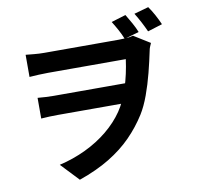

<svg xmlns="http://www.w3.org/2000/svg" viewBox="-99 -970 1197 1161"><g transform="rotate(-10 500.0 -389.0)"><path d="M742 -844Q759 -816 775.5 -786.5Q792 -757 803 -729L713 -703Q701 -733 686 -760.5Q671 -788 653 -817ZM886 -867Q904 -842 921 -810.5Q938 -779 950 -751L860 -723Q846 -754 830.5 -783.5Q815 -813 797 -842ZM106 -712Q127 -710 157.5 -707Q188 -704 220 -704Q237 -704 272 -704Q307 -704 353.5 -704Q400 -704 450 -704Q500 -704 546 -704Q592 -704 626 -704Q660 -704 674 -704Q697 -704 721 -705.5Q745 -707 765 -713L865 -651Q860 -640 855.5 -629Q851 -618 849 -606Q836 -543 818.5 -474.5Q801 -406 778 -343Q755 -280 727 -235Q683 -165 624.5 -105.5Q566 -46 486.5 2.5Q407 51 298 89L194 -21Q280 -41 356.5 -77.5Q433 -114 494.5 -164.5Q556 -215 597 -275Q616 -303 632 -337.5Q648 -372 660.5 -411Q673 -450 682.5 -493Q692 -536 698 -581Q683 -581 647 -581Q611 -581 562.5 -581Q514 -581 461 -581Q408 -581 359.5 -581Q311 -581 274 -581Q237 -581 221 -581Q194 -581 163 -579.5Q132 -578 106 -576ZM703 -320Q683 -320 646 -320Q609 -320 563 -320Q517 -320 467.5 -320Q418 -320 372.5 -320Q327 -320 291 -320Q255 -320 234 -320Q207 -320 183 -319Q159 -318 132 -316V-443Q155 -441 181 -439.5Q207 -438 230 -438Q251 -438 289 -438Q327 -438 374.5 -438Q422 -438 473 -438Q524 -438 571 -438Q618 -438 654.5 -438Q691 -438 710 -438Z"/></g></svg>

Font: Noto Sans SC
Style: Bold
Weight: 700
Designer: Ryoko NISHIZUKA  (kana, bopomofo & ideographs); Paul D. Hunt (Latin, Greek & Cyrillic); Sandoll Communications , Soo-you
Foundry: Adobe
Version: Version 2.004-H2;hotconv 1.0.118;makeotfexe 2.5.65603